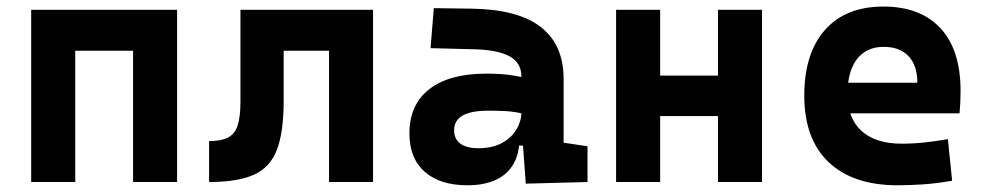

<svg xmlns="http://www.w3.org/2000/svg" viewBox="-20 -547 2970 577"><path d="M379.9 0V-517.6H512.2V0ZM73.7 0V-517.6H206.1V0ZM79.1 -394.5V-517.6H509.8V-394.5Z M608.4 0V-123Q644.5 -123 665 -133.5Q685.5 -144 694.1 -169.9Q702.6 -195.8 702.6 -241.2V-517.6H832.5V-244.6Q832.5 -150.4 812.3 -97.2Q792.1 -43.9 743.2 -22Q694.3 0 608.4 0ZM968.8 0V-517.6H1101.1V0ZM728 -394.5V-517.6H1083V-394.5Z M1560.1 4.9 1548.8 -148.4 1546.9 -215.8V-316.9Q1546.9 -358.4 1511.5 -377.7Q1476.1 -397 1406.2 -398.9L1273.9 -402.3L1283.7 -522.5L1396.5 -521Q1537.1 -519 1605.5 -465.6Q1673.8 -412.1 1673.8 -309.6V-118.2L1745.6 -107.4V0ZM1384.8 9.8Q1302.2 9.8 1256.3 -30.8Q1210.4 -71.3 1210.4 -146Q1210.4 -232.9 1270.5 -279.3Q1330.6 -325.7 1440.9 -325.7Q1483.4 -325.7 1514.4 -321.3Q1545.4 -316.9 1577.1 -307.6L1555.7 -204.6Q1524.4 -211.9 1499.5 -213.1Q1474.6 -214.4 1447.3 -214.4Q1344.7 -214.4 1344.7 -155.8Q1344.7 -129.4 1363.3 -115.5Q1381.8 -101.6 1417.5 -101.6Q1460.4 -101.6 1489.3 -117.7Q1518.1 -133.8 1532.5 -158.7Q1546.9 -183.6 1546.9 -210V-242.2L1565.4 -109.4H1523.9L1541 -125Q1539.6 -80.1 1520.5 -50Q1501.5 -20 1467 -5.1Q1432.6 9.8 1384.8 9.8Z M2137.7 0V-517.6H2270V0ZM1831.5 0V-517.6H1963.9V0ZM1918.9 -198.2V-319.8H2185.1V-198.2Z M2677.7 9.8Q2543.3 9.8 2470.1 -59.8Q2397 -129.4 2397 -259.8Q2397 -386.7 2459.2 -457Q2521.3 -527.3 2634.8 -527.3Q2745.6 -527.3 2806.1 -462.4Q2866.7 -397.4 2866.7 -273.4Q2866.7 -238.3 2863.6 -206.5H2483.9V-298.3H2736.8Q2736.8 -350.5 2710.2 -378.4Q2683.6 -406.2 2635.7 -406.2Q2584 -406.2 2555.4 -369.4Q2526.9 -332.5 2526.9 -264.6Q2526.9 -191.5 2569.2 -153.4Q2611.5 -115.2 2689.5 -115.2Q2724.7 -115.2 2758.8 -118.9Q2793 -122.6 2828.6 -128.9L2841.3 -3.9Q2791.7 4.9 2750.6 7.3Q2709.4 9.8 2677.7 9.8Z"/></svg>

Font: Cascadia Mono
Style: Regular
Weight: 400
Monospace: yes
Designer: Aaron Bell
Foundry: Saja Typeworks
Version: Version 2404.023